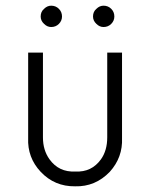

<svg xmlns="http://www.w3.org/2000/svg" viewBox="-20 -645 545 675"><path d="M307 -587Q307 -572 319 -561Q330 -550 344 -550Q360 -550 371 -561Q382 -572 382 -587Q382 -603 371 -614Q360 -625 344 -625Q330 -625 319 -614Q307 -604 307 -587ZM123 -587Q123 -572 135 -561Q146 -550 160 -550Q176 -550 187 -561Q198 -572 198 -587Q198 -603 187 -614Q176 -625 160 -625Q146 -625 135 -614Q123 -604 123 -587ZM409 -160V-460H357V-162Q357 -116 335 -85Q302 -39 245 -42Q187 -39 154 -85Q131 -117 131 -162V-460H79V-160Q76 -91 123 -41Q172 11 244 10Q315 12 366 -41Q412 -92 409 -160Z"/></svg>

Font: NM-font
Style: Light
Weight: 500
Designer: ""
Foundry: ""
Version: ""